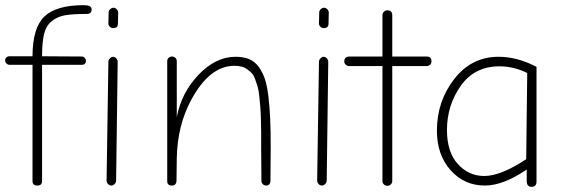

<svg xmlns="http://www.w3.org/2000/svg" viewBox="-22 -713 2189 744"><path d="M122 6Q104 6 104 -11V-462H15Q8 -462 3 -467Q-2 -472 -2 -479Q-2 -486 3 -490.5Q8 -495 13 -495H104Q104 -605 150 -649Q196 -693 303 -693Q333 -693 333 -677Q333 -659 315 -659Q261 -659 231 -654Q201 -649 179 -631.5Q157 -614 149 -582Q141 -550 141 -495L295 -494Q301 -494 306 -489Q311 -484 311 -479Q311 -462 295 -462H141V-11Q141 6 122 6Z M416 -604Q409 -604 403.5 -609.5Q398 -615 398 -622L399 -665Q399 -672 405 -677.5Q411 -683 418 -683Q425 -683 430.5 -677Q436 -671 436 -664L435 -621Q435 -604 416 -604ZM410 6Q402 6 396.5 0Q391 -6 391 -14L398 -473Q398 -481 404 -487Q410 -493 416 -493Q423 -493 428.5 -487Q434 -481 434 -473L428 -14Q428 -6 422 0Q416 6 410 6Z M626 -11V-476Q626 -484 631.5 -489Q637 -494 644 -494Q652 -494 657.5 -489Q663 -484 663 -476V-259Q681 -354 747.5 -423.5Q814 -493 891 -493Q921 -493 943 -484Q965 -475 980 -454.5Q995 -434 1004 -408Q1013 -382 1018 -339.5Q1023 -297 1025 -252Q1027 -207 1027 -142Q1027 -123 1026.5 -80.5Q1026 -38 1026 -14Q1026 6 1009 6Q1002 6 996.5 0.5Q991 -5 991 -13Q991 -37 990.5 -78.5Q990 -120 990 -139Q990 -178 990 -200Q990 -222 989 -253Q988 -284 986.5 -301.5Q985 -319 982.5 -342.5Q980 -366 976 -378.5Q972 -391 966.5 -406.5Q961 -422 953.5 -429.5Q946 -437 936 -444.5Q926 -452 913.5 -455Q901 -458 886 -458Q791 -458 720 -328Q665 -227 663 -99L662 -15Q662 6 644 6Q626 6 626 -11Z M1232 -604Q1225 -604 1219.5 -609.5Q1214 -615 1214 -622L1215 -665Q1215 -672 1221 -677.5Q1227 -683 1234 -683Q1241 -683 1246.5 -677Q1252 -671 1252 -664L1251 -621Q1251 -604 1232 -604ZM1226 6Q1218 6 1212.5 0Q1207 -6 1207 -14L1214 -473Q1214 -481 1220 -487Q1226 -493 1232 -493Q1239 -493 1244.5 -487Q1250 -481 1250 -473L1244 -14Q1244 -6 1238 0Q1232 6 1226 6Z M1460 -11V-457H1331Q1323 -457 1317.5 -462.5Q1312 -468 1312 -475Q1312 -494 1333 -494H1460V-654Q1460 -662 1465.5 -667.5Q1471 -673 1479 -673Q1498 -673 1498 -654V-494H1631Q1650 -494 1650 -475Q1650 -467 1644.5 -462Q1639 -457 1631 -457H1498V-11Q1498 -4 1492.5 1.5Q1487 7 1479 7Q1471 7 1465.5 1.5Q1460 -4 1460 -11Z M2019 -12V-56Q1928 6 1857 6Q1777 6 1724 -53.5Q1671 -113 1671 -207Q1671 -320 1738 -406.5Q1805 -493 1910 -493Q1982 -493 2057 -454V-10Q2057 11 2038 11Q2019 11 2019 -12ZM1855 -31Q1918 -31 2017 -96L2021 -430Q1969 -456 1913 -456Q1817 -456 1763.5 -380.5Q1710 -305 1710 -209Q1710 -124 1752 -77.5Q1794 -31 1855 -31Z"/></svg>

Font: Comic Neue Light
Style: Regular
Weight: 300
Designer: Craig Rozynski
Foundry: Craig Rozynski
Version: Version 2.003